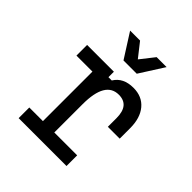

<svg xmlns="http://www.w3.org/2000/svg" viewBox="-223 -993 1146 1146"><g transform="rotate(45 350.0 -420.0)"><path d="M97 -598H323V-552H351Q388 -613 474 -613Q547 -613 588.5 -563.5Q630 -514 630 -428V-340H530V-413Q530 -522 441 -522Q328 -522 328 -329V-90H521V0H117V-90H232V-508H97ZM526 -840 428 -686H316L218 -840H302L372 -751L442 -840Z"/></g></svg>

Font: Martian Mono Light
Style: Regular
Weight: 300
Monospace: yes
Designer: Roman Shamin
Foundry: Evil Martians
Version: Version 1.000; ttfautohint (v1.8.4.7-5d5b)